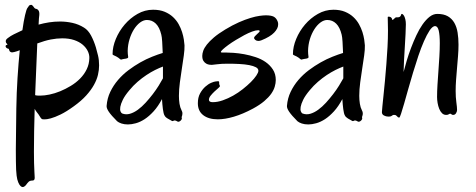

<svg xmlns="http://www.w3.org/2000/svg" viewBox="-20 -472 1950 787"><path d="M141.1 -410.2Q140.1 -406.7 139.6 -396.5Q139.2 -386.2 138.2 -371.1Q159.2 -377 181.2 -380.4Q203.1 -383.8 226.1 -383.8Q251.5 -383.8 276.9 -378.2Q302.2 -372.6 324.2 -358.9Q341.3 -348.6 353.3 -326.2Q365.2 -303.7 373 -277.8Q377.4 -262.7 381.8 -244.4Q386.2 -226.1 386.2 -204.1Q386.2 -185.5 381.6 -165.5Q377 -145.5 365.2 -124.3Q353.5 -103 333.5 -80.8Q313.5 -58.6 282.2 -36.1Q252 -14.2 228.3 -2.7Q204.6 8.8 188 13.2Q171.4 17.6 162.4 17.3Q153.3 17.1 151.9 16.1Q147.5 13.2 143.1 5.1Q138.7 -2.9 130.9 -12.2Q128.4 -15.1 126.5 -18.3Q124.5 -21.5 122.1 -25.9Q120.6 21 119.9 65.9Q119.1 110.8 119.1 149.9Q119.1 174.3 119.6 195.6Q120.1 216.8 121.1 233.9Q121.1 240.2 121.8 246.3Q122.6 252.4 122.3 257.3Q122.1 262.2 120.1 265.1Q118.2 268.1 112.8 268.1Q103 268.1 97.9 272.7Q92.8 277.3 85.9 287.1Q82 291.5 77.6 293.7Q73.2 295.9 68.6 293.7Q64 291.5 59.3 284.4Q54.7 277.3 50.8 263.2Q49.3 257.3 48.1 247.8Q46.9 238.3 46.1 223.9Q45.4 209.5 45.2 189.2Q44.9 168.9 44.9 141.1L46.9 -27.8Q47.9 -91.8 51.8 -152.3Q55.7 -212.9 61 -266.1Q48.8 -261.2 38.6 -258.8Q28.3 -256.3 25.9 -257.8Q21 -259.8 19.5 -262.2Q18.1 -264.6 17.6 -266.8Q17.1 -269 16.4 -270.8Q15.6 -272.5 12.2 -272.9Q8.8 -273.4 6.3 -275.9Q3.9 -278.3 3.2 -280.8Q2.4 -283.2 3.7 -285.4Q4.9 -287.6 8.8 -288.1Q12.2 -288.6 9.8 -290.8Q7.3 -293 5.1 -296.6Q2.9 -300.3 3.9 -305.9Q4.9 -311.5 16.1 -318.8Q22 -323.7 36.6 -331.3Q51.3 -338.9 71.8 -348.1Q77.1 -386.2 82.8 -410.4Q88.4 -434.6 92.8 -439.9Q95.2 -442.4 96.2 -444.3Q97.2 -446.3 98.1 -447.8Q99.1 -449.2 100.6 -450.2Q102.1 -451.2 106 -452.1Q109.4 -452.6 111.8 -450.7Q114.3 -448.7 116.5 -445.6Q118.7 -442.4 121.1 -439.5Q123.5 -436.5 127 -436Q133.8 -435.1 137.9 -429Q142.1 -422.9 141.1 -410.2ZM234.9 -314.9Q212.9 -314.9 188 -310.1Q163.1 -305.2 132.8 -293.9L124 -82Q128.4 -80.6 133.8 -80.3Q139.2 -80.1 146 -80.1Q162.1 -80.1 183.3 -84.5Q204.6 -88.9 226.6 -97.9Q248.5 -106.9 270 -119.9Q291.5 -132.8 308.3 -149.9Q325.2 -167 335.4 -188Q345.7 -209 346.2 -233.9Q346.7 -248.5 339.6 -262.9Q332.5 -277.3 318.6 -289.1Q304.7 -300.8 283.7 -307.9Q262.7 -314.9 234.9 -314.9Z M736.3 -286.1Q736.8 -269 733.4 -244.4Q730 -219.7 725.6 -191.7Q721.2 -163.6 717.3 -134.3Q713.4 -105 713.4 -79.1Q713.4 -62 715.8 -46.6Q718.3 -31.2 724.1 -20Q727.5 -13.7 727.8 -8.8Q728 -3.9 727.1 -0.2Q726.1 3.4 725.1 6.1Q724.1 8.8 725.1 11.2Q726.1 13.7 724.6 16.8Q723.1 20 720.2 22.7Q717.3 25.4 713.6 26.6Q710 27.8 707 25.9Q701.7 22.5 698.5 22Q695.3 21.5 693.1 22.2Q690.9 22.9 689.2 23.9Q687.5 24.9 685.1 23.9Q676.8 19.5 667 13.7Q657.2 7.8 654.3 1Q652.3 -2 650.6 -8.8Q648.9 -15.6 647.7 -24.9Q646.5 -34.2 645.5 -44.9Q644.5 -55.7 644 -65.9Q627.9 -35.6 609.6 -15.6Q591.3 4.4 573 16.4Q554.7 28.3 536.9 33.2Q519 38.1 504.4 38.1Q489.3 38.1 477.8 34.2Q466.3 30.3 460 24.9Q436 1 426 -13.9Q416 -28.8 417 -38.1Q419.4 -69.3 432.1 -95.7Q444.8 -122.1 463.9 -144.3Q482.9 -166.5 506.6 -184.3Q530.3 -202.1 554.9 -216.1Q579.6 -230 603.5 -239.5Q627.4 -249 647 -254.9Q646 -281.2 644.8 -301Q643.6 -320.8 641.1 -330.1Q633.8 -360.4 618.7 -375.2Q603.5 -390.1 582 -390.1Q568.4 -390.1 554.4 -379.9Q540.5 -369.6 529.3 -352.1Q518.1 -334.5 511 -311.5Q503.9 -288.6 503.4 -263.2Q503.4 -256.8 503.9 -251Q504.4 -245.1 505.4 -238.8Q505.9 -235.4 503.2 -233.9Q500.5 -232.4 496.6 -231.7Q492.7 -231 488.3 -230.5Q483.9 -230 481 -229Q478.5 -228 477.1 -227.8Q475.6 -227.5 474.1 -228.3Q472.7 -229 470.5 -231Q468.3 -232.9 464.4 -235.8Q460.4 -238.8 456.3 -240.7Q452.1 -242.7 449 -244.1Q445.8 -245.6 443.6 -246.8Q441.4 -248 441.4 -250Q441.4 -280.3 454.8 -312.5Q468.3 -344.7 491 -371.3Q513.7 -397.9 543.7 -415Q573.7 -432.1 607.4 -432.1Q634.8 -432.1 654.8 -423.8Q674.8 -415.5 689 -402.3Q703.1 -389.2 712.2 -373Q721.2 -356.9 726.3 -340.6Q731.4 -324.2 733.6 -309.8Q735.8 -295.4 736.3 -286.1ZM647.9 -199.2Q633.3 -193.8 615.7 -185.1Q598.1 -176.3 580.1 -164.3Q562 -152.3 543.9 -136.7Q525.9 -121.1 510.3 -102.1Q491.7 -80.1 483.4 -63Q475.1 -45.9 473.1 -33.9Q471.2 -22 474.1 -15.1Q477.1 -8.3 481 -6.8Q496.1 -1 512.5 -5.6Q528.8 -10.3 545.2 -22.2Q561.5 -34.2 576.9 -51Q592.3 -67.9 606 -85.7Q619.6 -103.5 630.4 -120.8Q641.1 -138.2 647.9 -150.9Z M1118.2 -383.8Q1119.6 -380.9 1119.9 -377.9Q1120.1 -375 1120.1 -371.1Q1120.1 -355.5 1103.8 -338.4Q1087.4 -321.3 1052.2 -307.1Q1044.9 -304.2 1039.1 -304.2Q1031.7 -304.2 1026.6 -308.3Q1021.5 -312.5 1021.5 -316.9Q1021.5 -319.8 1025.1 -323.7Q1028.8 -327.6 1033 -331.5Q1037.1 -335.4 1040.8 -338.9Q1044.4 -342.3 1044.4 -344.2Q1044.4 -348.1 1038.1 -348.1Q1028.3 -348.1 1013.2 -342.5Q998 -336.9 981.2 -327.9Q964.4 -318.8 947 -308.3Q929.7 -297.9 916 -287.8Q902.3 -277.8 893.8 -270Q885.3 -262.2 885.3 -258.8Q885.3 -256.8 889.2 -256.8H903.3Q916.5 -256.8 937.3 -255.4Q958 -253.9 981 -249.8Q1003.9 -245.6 1027.1 -238Q1050.3 -230.5 1068.6 -217.8Q1086.9 -205.1 1098.6 -187Q1110.4 -168.9 1110.4 -144Q1110.4 -131.3 1106.2 -116.9Q1102.1 -102.5 1091.6 -87.6Q1081.1 -72.8 1063 -57.4Q1044.9 -42 1017.1 -26.9Q975.1 -4.4 938.7 6.3Q902.3 17.1 873 17.1Q835 17.1 813 0Q791 -17.1 791 -48.8Q791 -72.3 800 -88.9Q809.1 -105.5 821.3 -116.5Q833.5 -127.4 845.7 -132.6Q857.9 -137.7 864.3 -138.2Q867.2 -138.2 869.4 -138.7Q871.6 -139.2 874 -139.2Q878.4 -139.2 878.4 -133.8V-128.9Q878.4 -126 879.9 -123.8Q881.3 -121.6 881.3 -119.1Q881.3 -116.2 874.3 -110.4Q867.2 -104.5 858.9 -96.7Q850.6 -88.9 843.5 -80.1Q836.4 -71.3 836.4 -63Q836.4 -53.2 852.1 -53.2Q871.6 -53.2 893.3 -60.8Q915 -68.4 935.8 -80.1Q956.5 -91.8 975.3 -106.7Q994.1 -121.6 1008.3 -135.7Q1022.5 -149.9 1030.8 -162.4Q1039.1 -174.8 1039.1 -182.1Q1039.1 -190.9 1029.1 -196.3Q1019 -201.7 1001.7 -205.1Q984.4 -208.5 961.4 -209.7Q938.5 -210.9 913.1 -210.9Q886.7 -210.9 869.4 -208.5Q852.1 -206.1 848.1 -206.1Q845.2 -206.1 838.6 -206.8Q832 -207.5 825.4 -211.2Q818.8 -214.8 814 -222.2Q809.1 -229.5 809.1 -243.2Q809.1 -252.4 813.2 -264.2Q817.4 -275.9 827.9 -289.3Q838.4 -302.7 856.7 -318.4Q875 -334 903.3 -351.1Q933.1 -369.1 959.2 -380.6Q985.4 -392.1 1006.6 -398.4Q1027.8 -404.8 1043.9 -407Q1060.1 -409.2 1069.3 -409.2Q1091.3 -409.2 1102.1 -403.6Q1112.8 -397.9 1118.2 -383.8Z M1475.6 -286.1Q1476.1 -269 1472.7 -244.4Q1469.2 -219.7 1464.8 -191.7Q1460.4 -163.6 1456.5 -134.3Q1452.6 -105 1452.6 -79.1Q1452.6 -62 1455.1 -46.6Q1457.5 -31.2 1463.4 -20Q1466.8 -13.7 1467 -8.8Q1467.3 -3.9 1466.3 -0.2Q1465.3 3.4 1464.4 6.1Q1463.4 8.8 1464.4 11.2Q1465.3 13.7 1463.9 16.8Q1462.4 20 1459.5 22.7Q1456.5 25.4 1452.9 26.6Q1449.2 27.8 1446.3 25.9Q1440.9 22.5 1437.7 22Q1434.6 21.5 1432.4 22.2Q1430.2 22.9 1428.5 23.9Q1426.8 24.9 1424.3 23.9Q1416 19.5 1406.2 13.7Q1396.5 7.8 1393.6 1Q1391.6 -2 1389.9 -8.8Q1388.2 -15.6 1387 -24.9Q1385.7 -34.2 1384.8 -44.9Q1383.8 -55.7 1383.3 -65.9Q1367.2 -35.6 1348.9 -15.6Q1330.6 4.4 1312.3 16.4Q1293.9 28.3 1276.1 33.2Q1258.3 38.1 1243.7 38.1Q1228.5 38.1 1217 34.2Q1205.6 30.3 1199.2 24.9Q1175.3 1 1165.3 -13.9Q1155.3 -28.8 1156.2 -38.1Q1158.7 -69.3 1171.4 -95.7Q1184.1 -122.1 1203.1 -144.3Q1222.2 -166.5 1245.8 -184.3Q1269.5 -202.1 1294.2 -216.1Q1318.8 -230 1342.8 -239.5Q1366.7 -249 1386.2 -254.9Q1385.3 -281.2 1384 -301Q1382.8 -320.8 1380.4 -330.1Q1373 -360.4 1357.9 -375.2Q1342.8 -390.1 1321.3 -390.1Q1307.6 -390.1 1293.7 -379.9Q1279.8 -369.6 1268.6 -352.1Q1257.3 -334.5 1250.2 -311.5Q1243.2 -288.6 1242.7 -263.2Q1242.7 -256.8 1243.2 -251Q1243.7 -245.1 1244.6 -238.8Q1245.1 -235.4 1242.4 -233.9Q1239.7 -232.4 1235.8 -231.7Q1231.9 -231 1227.5 -230.5Q1223.1 -230 1220.2 -229Q1217.8 -228 1216.3 -227.8Q1214.8 -227.5 1213.4 -228.3Q1211.9 -229 1209.7 -231Q1207.5 -232.9 1203.6 -235.8Q1199.7 -238.8 1195.6 -240.7Q1191.4 -242.7 1188.2 -244.1Q1185.1 -245.6 1182.9 -246.8Q1180.7 -248 1180.7 -250Q1180.7 -280.3 1194.1 -312.5Q1207.5 -344.7 1230.2 -371.3Q1252.9 -397.9 1283 -415Q1313 -432.1 1346.7 -432.1Q1374 -432.1 1394 -423.8Q1414.1 -415.5 1428.2 -402.3Q1442.4 -389.2 1451.4 -373Q1460.4 -356.9 1465.6 -340.6Q1470.7 -324.2 1472.9 -309.8Q1475.1 -295.4 1475.6 -286.1ZM1387.2 -199.2Q1372.6 -193.8 1355 -185.1Q1337.4 -176.3 1319.3 -164.3Q1301.3 -152.3 1283.2 -136.7Q1265.1 -121.1 1249.5 -102.1Q1231 -80.1 1222.7 -63Q1214.4 -45.9 1212.4 -33.9Q1210.4 -22 1213.4 -15.1Q1216.3 -8.3 1220.2 -6.8Q1235.4 -1 1251.7 -5.6Q1268.1 -10.3 1284.4 -22.2Q1300.8 -34.2 1316.2 -51Q1331.5 -67.9 1345.2 -85.7Q1358.9 -103.5 1369.6 -120.8Q1380.4 -138.2 1387.2 -150.9Z M1853.5 -21Q1853.5 -15.1 1849.4 -8.1Q1845.2 -1 1837.4 -1Q1833 -1 1830.6 -3.4Q1828.1 -5.9 1825.7 -5.9Q1822.3 -5.9 1819.1 -3.4Q1815.9 -1 1808.6 -1Q1798.8 -1 1791.7 -8.1Q1784.7 -15.1 1780.3 -26.1Q1775.9 -37.1 1773.7 -50Q1771.5 -63 1771.5 -74.2Q1771.5 -96.2 1773.2 -124.3Q1774.9 -152.3 1777.1 -181.9Q1779.3 -211.4 1781 -240.7Q1782.7 -270 1782.7 -294.9Q1782.7 -328.1 1778.3 -346.7Q1773.9 -365.2 1762.7 -365.2Q1752 -363.8 1740.7 -346.7Q1729.5 -329.6 1717.8 -303Q1706.1 -276.4 1694.8 -242.9Q1683.6 -209.5 1673.1 -174.6Q1662.6 -139.6 1653.3 -106.7Q1644 -73.7 1636.7 -47.9Q1629.4 -22 1624 -6.1Q1618.7 9.8 1616.7 9.8Q1612.8 9.8 1610.8 8.1Q1608.9 6.3 1607.2 4.4Q1605.5 2.4 1603 0.7Q1600.6 -1 1595.7 -1Q1591.3 -1 1589.8 0Q1588.4 1 1586.4 2.4Q1584.5 3.9 1581.5 4.9Q1578.6 5.9 1571.3 5.9Q1562.5 5.9 1554 1.5Q1545.4 -2.9 1545.4 -12.2Q1545.4 -18.1 1547.4 -36.4Q1549.3 -54.7 1552 -81.3Q1554.7 -107.9 1557.9 -140.9Q1561 -173.8 1563.7 -209Q1566.4 -244.1 1568.4 -279.3Q1570.3 -314.5 1570.3 -346.2Q1570.3 -361.8 1569.8 -375.2Q1569.3 -388.7 1569.3 -400.9Q1569.3 -403.8 1572.3 -403.8Q1578.1 -403.8 1581.3 -401.6Q1584.5 -399.4 1585.9 -397Q1587.4 -394.5 1587.6 -392.3Q1587.9 -390.1 1588.4 -390.1Q1589.8 -390.1 1591.8 -391.8Q1593.8 -393.6 1595.9 -395.5Q1598.1 -397.5 1600.1 -399.2Q1602.1 -400.9 1603.5 -400.9H1608.4Q1615.7 -400.9 1618.7 -403.1Q1621.6 -405.3 1622.8 -408Q1624 -410.6 1624.5 -412.8Q1625 -415 1627.4 -415Q1628.9 -415 1631.6 -412.8Q1634.3 -410.6 1637 -405.5Q1639.6 -400.4 1641.6 -392.1Q1643.6 -383.8 1643.6 -372.1Q1643.6 -356.4 1642.3 -332.5Q1641.1 -308.6 1639.4 -281.5Q1637.7 -254.4 1636.2 -226.8Q1634.8 -199.2 1634.3 -176.8Q1639.6 -197.8 1647.2 -223.4Q1654.8 -249 1664.8 -275.4Q1674.8 -301.8 1686.5 -326.9Q1698.2 -352.1 1711.9 -371.6Q1725.6 -391.1 1740.7 -403.1Q1755.9 -415 1772.5 -415Q1798.8 -415 1815.7 -405.3Q1832.5 -395.5 1842.3 -378.4Q1852.1 -361.3 1855.7 -338.4Q1859.4 -315.4 1859.4 -289.1Q1859.4 -266.6 1857.4 -241.9Q1855.5 -217.3 1853.3 -192.6Q1851.1 -168 1849.4 -144Q1847.7 -120.1 1847.7 -99.1Q1847.7 -73.2 1850.6 -52.5Q1853.5 -31.7 1853.5 -21Z"/></svg>

Font: Oregano
Style: Regular
Weight: 400
Version: Version 1.000